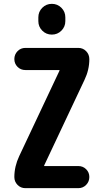

<svg xmlns="http://www.w3.org/2000/svg" viewBox="-20 -980 540 1000"><path d="M179.7 -889.6Q179.7 -918.9 200.2 -939.5Q220.7 -960 250 -960Q279.3 -960 299.8 -939.5Q320.3 -918.9 320.3 -889.6V-870.1Q320.3 -840.8 299.8 -820.3Q279.3 -799.8 250 -799.8Q220.7 -799.8 200.2 -820.3Q179.7 -840.8 179.7 -870.1ZM419.9 -563.5 210 -118.2V-116.2Q210 -115.2 210.9 -115.2H387.7Q412.1 -115.2 428.7 -98.6Q445.3 -82 445.3 -58.1Q445.3 -34.2 428.7 -17.1Q412.1 0 387.7 0H112.3Q87.9 0 71.3 -17.1Q54.7 -34.2 54.7 -57.6Q54.7 -113.3 80.1 -167L290 -612.3V-614.3Q290 -615.2 289.1 -615.2H112.3Q87.9 -615.2 71.3 -631.8Q54.7 -648.4 54.7 -672.4Q54.7 -696.3 71.3 -713.4Q87.9 -730.5 112.3 -730.5H387.7Q412.1 -730.5 428.7 -713.4Q445.3 -696.3 445.3 -671.9Q445.3 -616.2 419.9 -563.5Z"/></svg>

Font: Rounded-X Mgen+ 1m bold
Style: Bold
Weight: 700
Designer: [Source Han Sans]
Ryoko NISHIZUKA  (kana & ideographs); Paul D. Hunt (Latin, Greek & Cyrillic); Wenlong ZHANG  (bopomofo
Version: Version 1.059.20150602